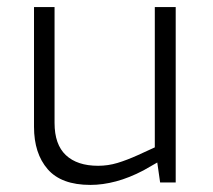

<svg xmlns="http://www.w3.org/2000/svg" viewBox="-20 -515 601 542"><path d="M235 7Q153 7 114.5 -37.5Q76 -82 76 -157V-495H134V-168Q134 -107 166 -77Q198 -47 257 -47Q285 -47 311.5 -55Q338 -63 369 -77L417 -99V-495H476V0H432L422 -70L434 -62L385 -34Q345 -13 307.5 -3Q270 7 235 7Z"/></svg>

Font: REM ExtraLight
Style: Regular
Weight: 250
Designer: Octavio Pardo
Foundry: Ashler Design
Version: Version 1.005;gftools[0.9.28]